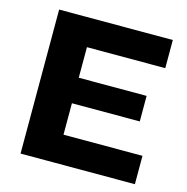

<svg xmlns="http://www.w3.org/2000/svg" viewBox="-99 -755 830 850"><g transform="rotate(15 316.0 -330.0)"><path d="M69 0V-660H231V0ZM186 0V-130H593V0ZM186 -274V-391H542V-274ZM186 -531V-660H590V-531Z"/></g></svg>

Font: Bricolage Grotesque ExtraBold
Style: Regular
Weight: 800
Designer: Mathieu Triay
Foundry: Atelier Triay
Version: Version 1.001;gftools[0.9.33.dev8+g029e19f]